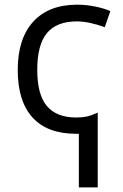

<svg xmlns="http://www.w3.org/2000/svg" viewBox="-20 -565 528 825"><path d="M307.1 9.8Q183.1 9.8 119.6 -60.3Q56.2 -130.4 56.2 -264.2Q56.2 -398.9 122.8 -471.9Q189.5 -544.9 312 -544.9Q350.6 -544.9 390.6 -536.6Q430.7 -528.3 454.1 -517.1L430.2 -448.2Q360.8 -473.1 310.1 -473.1Q223.6 -473.1 181.9 -423.1Q140.1 -373 140.1 -265.1Q140.1 -157.7 181.9 -108.9Q223.6 -60.1 307.1 -60.1Q333 -60.1 352.5 -64.2Q372.1 -68.4 399.9 -81.1V240.2H318.8V9.8Z"/></svg>

Font: XL-Viking
Style: Regular
Weight: 400
Foundry: Ascender Corporation
Version: Version 1.10 March 23, 2015